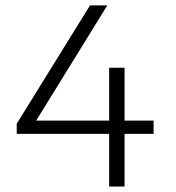

<svg xmlns="http://www.w3.org/2000/svg" viewBox="-20 -680 640 700"><path d="M377.9 0V-191.9H41V-229L308.1 -660.2H371.1L111.8 -240.2H377.9V-433.1H434.1V-240.2H540V-191.9H434.1V0Z"/></svg>

Font: Office Code Pro D Light
Style: Regular
Weight: 300
Designer: Nathan Rutzky & Paul D. Hunt
Foundry: Adobe Systems Incorporated
Version: Version 1.004;PS 001.004;hotconv 1.0.70;makeotf.lib2.5.58329